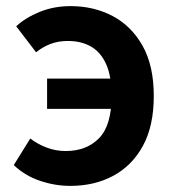

<svg xmlns="http://www.w3.org/2000/svg" viewBox="-20 -594 567 628"><path d="M210 14Q160 14 111 -2.5Q62 -19 25 -54L79 -141Q102 -123 132 -111.5Q162 -100 195 -100Q263 -100 304 -142Q345 -184 345 -280Q345 -344 327.5 -383.5Q310 -423 278 -441.5Q246 -460 202 -460Q170 -460 144.5 -450Q119 -440 98 -423L33 -508Q63 -536 109.5 -555Q156 -574 211 -574Q287 -574 348.5 -541.5Q410 -509 446.5 -444Q483 -379 483 -280Q483 -182 447.5 -117Q412 -52 350.5 -19Q289 14 210 14ZM134 -238V-337H423V-238Z"/></svg>

Font: Noto Sans KR
Style: Bold
Weight: 700
Designer: Ryoko NISHIZUKA  (kana, bopomofo & ideographs); Paul D. Hunt (Latin, Greek & Cyrillic); Sandoll Communications , Soo-you
Foundry: Adobe
Version: Version 2.004-H2;hotconv 1.0.118;makeotfexe 2.5.65603